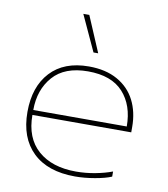

<svg xmlns="http://www.w3.org/2000/svg" viewBox="-83 -799 773 884"><g transform="rotate(10 303.5 -357.0)"><path d="M235 -729H263L334 -562H312ZM60 -240Q60 -358 123.5 -426.5Q187 -495 303 -495Q382 -495 437 -464Q492 -433 519.5 -379Q547 -325 547 -255V-230H85Q85 -122 150 -65Q215 -8 327 -8Q373 -8 417.5 -16.5Q462 -25 496 -38V-14Q468 -2 419.5 6.5Q371 15 327 15Q199 15 129.5 -52Q60 -119 60 -240ZM522 -253Q522 -352 467.5 -412Q413 -472 303 -472Q194 -472 139.5 -410Q85 -348 85 -253Z"/></g></svg>

Font: Prompt Thin
Style: Regular
Weight: 250
Designer: Katatrad Team
Foundry: CadsonDemak
Version: Version 1.001